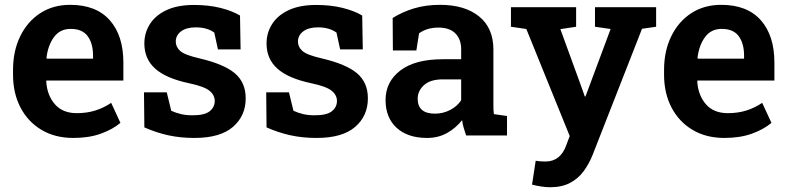

<svg xmlns="http://www.w3.org/2000/svg" viewBox="-20 -558 3247 791"><path d="M282.2 10.3Q206.5 10.3 150.6 -23.2Q94.7 -56.6 64.2 -115.5Q33.7 -174.3 33.7 -250V-270Q33.7 -347.7 63.2 -408.4Q92.8 -469.2 145.8 -503.7Q198.7 -538.1 269 -538.1Q376 -538.1 432.1 -474.9Q488.3 -411.6 488.3 -299.8V-226.1H171.4L170.4 -223.1Q173.8 -166 205.8 -128.9Q237.8 -91.8 296.4 -91.8Q337.4 -91.8 372.1 -102.5Q406.7 -113.3 438 -134.3L476.1 -51.8Q444.3 -24.9 395.5 -7.3Q346.7 10.3 282.2 10.3ZM172.9 -316.4H363.3V-329.1Q363.3 -378.9 341.3 -408.9Q319.3 -439 271 -439Q227.1 -439 202.1 -404.8Q177.2 -370.6 171.4 -318.8Z M780.8 10.3Q722.7 10.3 672.9 -0.7Q623 -11.7 574.7 -33.2L573.2 -177.7H667L685.5 -101.6Q705.1 -92.8 725.8 -87.9Q746.6 -83 772.9 -83Q823.2 -83 844 -99.9Q864.7 -116.7 864.7 -142.1Q864.7 -166.5 842.8 -184.3Q820.8 -202.1 757.8 -215.3Q663.6 -235.4 619.1 -275.4Q574.7 -315.4 574.7 -378.9Q574.7 -422.4 597.4 -458.5Q620.1 -494.6 665.5 -516.1Q710.9 -537.6 779.3 -537.6Q839.4 -537.6 887.5 -525.6Q935.5 -513.7 968.8 -494.1L971.2 -354.5H877.9L862.8 -423.8Q833 -445.3 786.6 -445.3Q747.6 -445.3 725.8 -428.7Q704.1 -412.1 704.1 -386.7Q704.1 -364.7 722.4 -348.1Q740.7 -331.5 802.2 -317.4Q902.8 -293.9 947.5 -256.1Q992.2 -218.3 992.2 -152.8Q992.2 -80.6 939.7 -35.2Q887.2 10.3 780.8 10.3Z M1284.2 10.3Q1226.1 10.3 1176.3 -0.7Q1126.5 -11.7 1078.1 -33.2L1076.7 -177.7H1170.4L1189 -101.6Q1208.5 -92.8 1229.2 -87.9Q1250 -83 1276.4 -83Q1326.7 -83 1347.4 -99.9Q1368.2 -116.7 1368.2 -142.1Q1368.2 -166.5 1346.2 -184.3Q1324.2 -202.1 1261.2 -215.3Q1167 -235.4 1122.6 -275.4Q1078.1 -315.4 1078.1 -378.9Q1078.1 -422.4 1100.8 -458.5Q1123.5 -494.6 1168.9 -516.1Q1214.4 -537.6 1282.7 -537.6Q1342.8 -537.6 1390.9 -525.6Q1439 -513.7 1472.2 -494.1L1474.6 -354.5H1381.3L1366.2 -423.8Q1336.4 -445.3 1290 -445.3Q1251 -445.3 1229.2 -428.7Q1207.5 -412.1 1207.5 -386.7Q1207.5 -364.7 1225.8 -348.1Q1244.1 -331.5 1305.7 -317.4Q1406.2 -293.9 1450.9 -256.1Q1495.6 -218.3 1495.6 -152.8Q1495.6 -80.6 1443.1 -35.2Q1390.6 10.3 1284.2 10.3Z M1739.3 10.3Q1659.7 10.3 1614 -31.5Q1568.4 -73.2 1568.4 -146Q1568.4 -220.7 1628.9 -267.3Q1689.5 -314 1804.7 -314H1879.9V-355.5Q1879.9 -396 1856.2 -420.2Q1832.5 -444.3 1786.6 -444.3Q1761.7 -444.3 1741.9 -438.2Q1722.2 -432.1 1706.5 -420.9L1695.3 -350.1H1598.6L1597.7 -483.9Q1637.2 -508.8 1685.5 -523.4Q1733.9 -538.1 1793 -538.1Q1895 -538.1 1953.9 -490.2Q2012.7 -442.4 2012.7 -354V-128.9Q2012.7 -118.2 2012.9 -107.9Q2013.2 -97.7 2014.6 -87.9L2068.8 -80.1V0H1900.4Q1895 -15.1 1890.4 -31Q1885.7 -46.9 1883.8 -63Q1857.9 -30.3 1821.8 -10Q1785.6 10.3 1739.3 10.3ZM1772 -89.8Q1805.7 -89.8 1835 -105.2Q1864.3 -120.6 1879.9 -145V-231H1804.2Q1752.9 -231 1726.8 -207.3Q1700.7 -183.6 1700.7 -151.4Q1700.7 -89.8 1772 -89.8Z M2245.6 213.4Q2229 213.4 2208.7 210.2Q2188.5 207 2171.9 202.6L2187 104Q2195.3 106 2207.5 106.7Q2219.7 107.4 2227.1 107.4Q2289.1 107.4 2313 40L2327.1 2.4L2148.4 -438.5L2085 -447.8V-528.3H2353.5V-447.8L2288.6 -438L2376 -198.2L2389.2 -160.6H2392.1L2495.6 -438.5L2431.2 -447.8V-528.3H2683.1V-447.8L2625 -439.5L2421.9 79.1Q2407.2 116.2 2385 146.7Q2362.8 177.2 2328.9 195.3Q2294.9 213.4 2245.6 213.4Z M2964.4 10.3Q2888.7 10.3 2832.8 -23.2Q2776.9 -56.6 2746.3 -115.5Q2715.8 -174.3 2715.8 -250V-270Q2715.8 -347.7 2745.4 -408.4Q2774.9 -469.2 2827.9 -503.7Q2880.9 -538.1 2951.2 -538.1Q3058.1 -538.1 3114.3 -474.9Q3170.4 -411.6 3170.4 -299.8V-226.1H2853.5L2852.5 -223.1Q2856 -166 2887.9 -128.9Q2919.9 -91.8 2978.5 -91.8Q3019.5 -91.8 3054.2 -102.5Q3088.9 -113.3 3120.1 -134.3L3158.2 -51.8Q3126.5 -24.9 3077.6 -7.3Q3028.8 10.3 2964.4 10.3ZM2855 -316.4H3045.4V-329.1Q3045.4 -378.9 3023.4 -408.9Q3001.5 -439 2953.1 -439Q2909.2 -439 2884.3 -404.8Q2859.4 -370.6 2853.5 -318.8Z"/></svg>

Font: Roboto Slab SemiBold
Style: Regular
Weight: 600
Designer: Google
Version: Version 2.001; ttfautohint (v1.8.3)